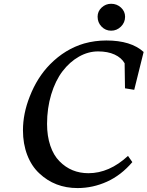

<svg xmlns="http://www.w3.org/2000/svg" viewBox="-20 -961 765 996"><path d="M288.6 -124.5Q349.1 -62.5 439 -62.5Q546.9 -62.5 644 -152.3L666.5 -120.1Q608.4 -51.8 534.9 -18.6Q461.4 14.6 382.3 14.6Q264.6 14.6 183.6 -62Q143.6 -99.1 121.3 -157Q99.1 -214.8 99.1 -285.2Q99.1 -371.6 134.3 -460.4Q172.9 -559.6 239.7 -627.4Q317.9 -706.5 416.5 -735.4Q472.2 -751 531.7 -751Q659.7 -751 725.1 -691.4L676.3 -495.1L628.4 -502.9L626.5 -632.8Q609.9 -661.6 574.5 -678Q539.1 -694.3 488.8 -694.3Q437.5 -694.3 389.6 -667.2Q341.8 -640.1 304.7 -591.8Q267.1 -542.5 245.6 -470.9Q224.1 -399.4 224.1 -318.4Q224.1 -255.4 241 -205.3Q257.8 -155.3 288.6 -124.5ZM628.9 -874Q628.9 -844.2 607.4 -823Q585.9 -801.8 556.6 -801.8Q527.3 -801.8 506.8 -823Q486.3 -844.2 486.3 -874.5Q486.3 -902.3 507.3 -921.9Q528.3 -941.4 556.6 -941.4Q586.4 -941.4 607.7 -921.6Q628.9 -901.9 628.9 -874Z"/></svg>

Font: Neuton
Style: Italic
Weight: 400
Italic angle: -9°
Designer: Brian M Zick
Version: Version 1.32